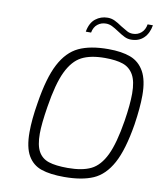

<svg xmlns="http://www.w3.org/2000/svg" viewBox="-98 -990 887 1072"><g transform="rotate(10 345.5 -454.0)"><path d="M106 -207Q106 -279 122 -374Q145 -521 186.5 -600Q228 -679 292.5 -709.5Q357 -740 460 -740Q536 -740 586 -721Q636 -702 663.5 -653Q691 -604 691 -518Q691 -449 676 -350Q652 -204 610 -127Q568 -50 504 -22Q440 6 339 6Q260 6 210 -11Q160 -28 133 -74.5Q106 -121 106 -207ZM618 -361Q633 -456 633 -518Q633 -587 612 -624Q591 -661 552 -674.5Q513 -688 450 -688Q368 -688 318 -662Q268 -636 234.5 -566.5Q201 -497 180 -363Q164 -264 164 -209Q164 -143 183.5 -108Q203 -73 242.5 -60Q282 -47 350 -47Q433 -47 482.5 -71.5Q532 -96 564.5 -163.5Q597 -231 618 -361ZM426 -912Q447 -912 466 -903Q485 -894 508 -878Q532 -863 546.5 -855.5Q561 -848 578 -848Q606 -848 626 -865.5Q646 -883 651 -914H681Q673 -867 645.5 -840.5Q618 -814 574 -814Q555 -814 538 -822Q521 -830 497 -846Q473 -862 456.5 -870Q440 -878 422 -878Q395 -878 374.5 -862Q354 -846 348 -814H318Q327 -865 357 -888.5Q387 -912 426 -912Z"/></g></svg>

Font: Exo Light
Style: Italic
Weight: 300
Italic angle: -9°
Designer: Natanael Gama
Foundry: Natanael Gama
Version: Version 1.500; ttfautohint (v1.6)